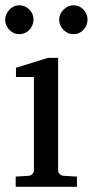

<svg xmlns="http://www.w3.org/2000/svg" viewBox="-26 -716 356 736"><path d="M34.2 0V-39.1L83 -42Q92.3 -43 98.1 -48.8Q104 -54.7 104 -64V-420.9H35.2V-456.1L157.2 -494.1H196.8V-64Q196.8 -54.7 202.9 -48.8Q209 -43 217.8 -42L269 -39.1V0ZM309.6 -641.1Q309.6 -629.9 305.4 -619.6Q301.3 -609.4 293.9 -601.6Q286.6 -593.8 276.9 -589.4Q267.1 -585 255.9 -585Q244.6 -585 234.6 -589.4Q224.6 -593.8 217 -601.6Q209.5 -609.4 205.1 -619.6Q200.7 -629.9 200.7 -641.1Q200.7 -651.4 205.1 -661.4Q209.5 -671.4 217.3 -679Q225.1 -686.5 234.9 -691.2Q244.6 -695.8 255.9 -695.8Q267.1 -695.8 276.9 -691.4Q286.6 -687 293.9 -679.4Q301.3 -671.9 305.4 -661.9Q309.6 -651.9 309.6 -641.1ZM102.5 -641.1Q102.5 -629.9 98.1 -619.6Q93.8 -609.4 86.4 -601.6Q79.1 -593.8 69.1 -589.4Q59.1 -585 47.9 -585Q36.6 -585 26.9 -589.4Q17.1 -593.8 9.8 -601.6Q2.4 -609.4 -2 -619.1Q-6.3 -628.9 -6.3 -640.1Q-6.3 -650.9 -2 -660.9Q2.4 -670.9 9.8 -678.7Q17.1 -686.5 26.9 -691.2Q36.6 -695.8 47.9 -695.8Q59.1 -695.8 69.1 -691.4Q79.1 -687 86.4 -679.7Q93.8 -672.4 98.1 -662.4Q102.5 -652.3 102.5 -641.1Z"/></svg>

Font: Tagmukay Beta
Style: Regular
Weight: 400
Designer: Peter Martin
Foundry: SIL International
Version: Version 2.000; dev 82b92eM